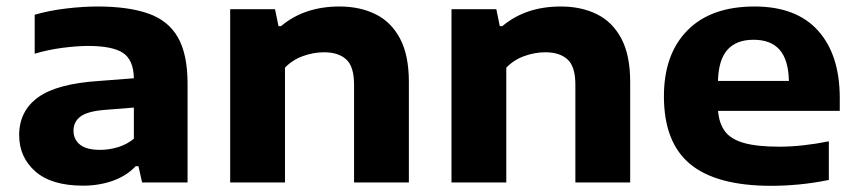

<svg xmlns="http://www.w3.org/2000/svg" viewBox="-20 -576 2706 606"><path d="M242.5 10Q142.5 10 91.5 -35Q40.5 -80 40.5 -149.5Q40.5 -225.5 100.2 -268.8Q160 -312 293 -320.5L402.5 -329Q401.5 -387 368.2 -409Q335 -431 258 -431Q223 -431 177 -425Q131 -419 89.5 -406.5V-529.5Q136 -543 189.2 -549.2Q242.5 -555.5 287.5 -555.5Q386 -555.5 449 -533Q512 -510.5 542 -457.2Q572 -404 572 -311.5V0H428.5L417 -51.5H408.5Q379 -20.5 335.5 -5.2Q292 10 242.5 10ZM212 -163.5Q212 -136 232.5 -119.5Q253 -103 296 -103Q323.5 -103 351.5 -111.2Q379.5 -119.5 402.5 -138V-236.5L308.5 -229Q255.5 -224.5 233.8 -208Q212 -191.5 212 -163.5Z M706.5 0V-547H848L859 -493.5H867Q940.5 -555.5 1051.5 -555.5Q1116 -555.5 1165.2 -531.2Q1214.5 -507 1242.5 -454.5Q1270.5 -402 1270.5 -317.5V0H1097.5V-309Q1097.5 -366 1072.8 -388.5Q1048 -411 1003 -411Q969.5 -411 936.2 -399Q903 -387 879.5 -362.5V0Z M1405 0V-547H1546.5L1557.5 -493.5H1565.5Q1639 -555.5 1750 -555.5Q1814.5 -555.5 1863.8 -531.2Q1913 -507 1941 -454.5Q1969 -402 1969 -317.5V0H1796V-309Q1796 -366 1771.2 -388.5Q1746.5 -411 1701.5 -411Q1668 -411 1634.8 -399Q1601.5 -387 1578 -362.5V0Z M2414.5 10.5Q2241.5 10.5 2158.5 -58Q2075.5 -126.5 2075.5 -272Q2075.5 -405 2149.8 -480.2Q2224 -555.5 2361.5 -555.5Q2493.5 -555.5 2562 -479.2Q2630.5 -403 2630.5 -266.5V-226H2246.5Q2249.5 -186 2268.5 -161Q2287.5 -136 2329 -124.5Q2370.5 -113 2441 -113Q2476 -113 2516.5 -117.5Q2557 -122 2596 -130V-8Q2546.5 2 2501.2 6.2Q2456 10.5 2414.5 10.5ZM2358.5 -450.5Q2304.5 -450.5 2276.2 -419.2Q2248 -388 2246 -320.5H2470Q2468.5 -387 2440.8 -418.8Q2413 -450.5 2358.5 -450.5Z"/></svg>

Font: Encode Sans Exp
Style: Bold
Weight: 700
Width: 7
Designer: Multiple Designers
Foundry: Impallari Type
Version: Version 3.002; ttfautohint (v1.8.3) -l 8 -r 50 -G 200 -x 14 